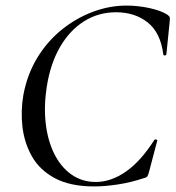

<svg xmlns="http://www.w3.org/2000/svg" viewBox="-20 -656 630 689"><path d="M318 13Q232 13 177 -16.5Q122 -46 94.5 -95Q67 -144 60.5 -201.5Q54 -259 64 -316Q78 -390 114 -449Q150 -508 201.5 -549.5Q253 -591 313 -613.5Q373 -636 434 -636Q475 -636 516.5 -627Q558 -618 581 -603Q588 -598 589 -594Q590 -590 589 -579L577 -461Q576 -457 571 -457Q566 -457 566 -461Q556 -539 510 -575.5Q464 -612 396 -612Q333 -612 281.5 -579.5Q230 -547 195.5 -487.5Q161 -428 148 -346Q137 -276 144 -214Q151 -152 174.5 -104.5Q198 -57 236 -30Q274 -3 324 -3Q378 -3 431.5 -40Q485 -77 534 -154Q536 -157 541 -155Q546 -153 544 -150L515 -40Q512 -28 509 -23.5Q506 -19 497 -17Q449 -1 402.5 6Q356 13 318 13Z"/></svg>

Font: Cormorant Infant Light Medium
Style: Italic
Weight: 500
Italic angle: -10°
Version: Version 4.001